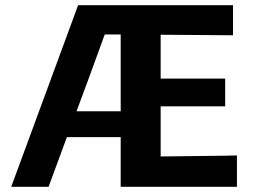

<svg xmlns="http://www.w3.org/2000/svg" viewBox="-20 -715 981 735"><path d="M23 0 279 -695H872V-580L595 -582V-414H842V-308H595V-116L844 -119Q851 -119 865 -119.5Q879 -120 887 -120V0H442V-190H236L166 0ZM273 -289H442V-583H381Q305 -374 273 -289Z"/></svg>

Font: Coval
Style: Heavy
Weight: 900
Foundry: Context Ltd
Version: Version 001.000